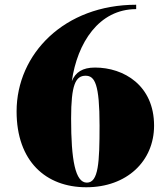

<svg xmlns="http://www.w3.org/2000/svg" viewBox="-20 -780 699 810"><path d="M630 -250C630 -420 502 -495 381 -495C327.5 -495 298.5 -475 283 -437.5C306 -599 397 -741.5 554.5 -741.5V-760C252 -760 50 -553 50 -310C50 -100 173 10 344 10C515 10 630 -100 630 -250ZM400 -250C400 -94.5 395.5 -9.5 346.5 -9.5C297.5 -9.5 280 -104.5 280 -280C280 -421.5 298.5 -460.5 341 -460.5C380 -460.5 400 -425.5 400 -250Z"/></svg>

Font: Bodoni* 11pt Fatface
Style: Regular
Weight: 900
Version: Version 2.3